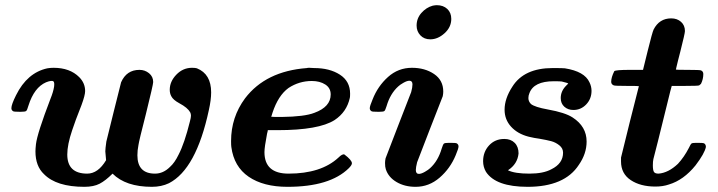

<svg xmlns="http://www.w3.org/2000/svg" viewBox="-20 -714 2776 742"><path d="M511 -114Q511 -43 579 -43Q611 -43 637 -69Q655 -85 670 -116Q693 -160 714 -245Q718 -260 718 -267Q718 -274 715 -280Q705 -298 673 -315Q649 -328 642 -342Q636 -353 636 -367Q636 -399 661.5 -425.5Q687 -452 722 -452Q735 -452 741 -450Q796 -428 796 -357Q796 -328 787 -288Q738 -60 633 -6Q604 8 567 8Q466 8 415 -43Q388 -16 365 -4Q342 8 306 8Q198 8 150 -41Q117 -72 117 -129Q117 -139 119 -157Q124 -199 175 -332Q186 -359 189 -379Q191 -395 187 -399Q181 -405 158 -396Q112 -376 90 -306Q85 -288 81 -285Q77 -282 61 -282H55Q34 -282 31 -284Q24 -288 24 -296Q24 -310 42 -346Q85 -433 163 -450Q175 -452 187 -452Q250 -452 286 -416Q309 -393 309 -362Q309 -346 295 -308Q270 -245 259 -211Q240 -155 240 -117Q240 -43 317 -43Q359 -43 390 -95Q387 -128 387 -129Q387 -139 391 -167Q393 -177 419.5 -282.5Q446 -388 448 -396Q469 -444 519 -444Q540 -444 556 -431Q572 -418 572 -397Q572 -387 544 -274Q517 -169 515 -153Q511 -133 511 -114Z M1002 -126Q1002 -43 1095 -43Q1221 -43 1288 -105Q1303 -120 1311 -117Q1340 -95 1340 -83Q1340 -76 1328 -64Q1255 8 1091 8Q998 8 941 -31Q884 -70 874 -146Q873 -152 873 -169Q873 -261 927 -334Q1007 -439 1166 -451Q1170 -453 1194 -451Q1254 -451 1293.5 -425.5Q1333 -400 1333 -352Q1333 -340 1332 -336Q1320 -281 1273 -250Q1212 -211 1053 -211H1015Q1015 -208 1012 -197Q1002 -145 1002 -126ZM1258 -349Q1258 -374 1237 -387.5Q1216 -401 1185 -401Q1136 -401 1095 -374Q1055 -345 1033 -278Q1029 -264 1028 -263Q1028 -262 1068 -262Q1157 -263 1195 -278Q1258 -301 1258 -349Z M1643 -562Q1619 -562 1604.5 -577.5Q1590 -593 1590 -615Q1590 -643 1608.5 -664Q1627 -685 1652 -692Q1662 -694 1668 -694Q1693 -694 1708.5 -679.5Q1724 -665 1724 -641Q1724 -609 1698 -585.5Q1672 -562 1643 -562ZM1572 -452Q1622 -452 1657.5 -428Q1693 -404 1693 -360Q1693 -352 1691 -342Q1690 -340 1641 -214Q1592 -88 1592 -87Q1587 -67 1587 -57Q1587 -42 1599 -42Q1608 -42 1622 -50Q1636 -58 1642 -64Q1673 -92 1687 -140Q1692 -156 1695.5 -159Q1699 -162 1715 -162H1721Q1742 -162 1745 -160Q1752 -156 1752 -148Q1752 -140 1741 -114Q1720 -63 1679 -27.5Q1638 8 1586 8Q1544 8 1512.5 -10.5Q1481 -29 1471 -60Q1468 -69 1468 -84Q1468 -92 1470 -102Q1471 -104 1519.5 -230.5Q1568 -357 1569 -358Q1574 -376 1574 -388Q1574 -402 1562 -402Q1553 -402 1539 -394Q1525 -386 1519 -380Q1488 -352 1474 -304Q1469 -288 1465.5 -285Q1462 -282 1446 -282H1440Q1419 -282 1416 -284Q1409 -288 1409 -296Q1409 -304 1420 -330Q1440 -381 1479.5 -416.5Q1519 -452 1572 -452Z M1943 -56Q1969 -43 2026 -43Q2080 -43 2111 -60Q2156 -82 2156 -124Q2156 -141 2141.5 -152.5Q2127 -164 2110 -168.5Q2093 -173 2064 -178Q2056 -179 2045 -181Q2034 -183 2028.5 -184.5Q2023 -186 2022 -186Q1980 -197 1955 -224.5Q1930 -252 1930 -290Q1930 -333 1960 -379Q2005 -451 2116 -451Q2156 -451 2163 -450Q2239 -438 2258 -396Q2266 -380 2266 -363Q2266 -332 2245.5 -310.5Q2225 -289 2196 -289Q2175 -289 2161 -301.5Q2147 -314 2147 -335Q2147 -362 2168 -383L2176 -391Q2176 -393 2151 -399Q2145 -400 2120 -400Q2043 -400 2026 -354Q2022 -345 2022 -335Q2022 -322 2032 -312Q2047 -300 2097 -291Q2164 -279 2193 -260Q2247 -225 2247 -167Q2247 -120 2217 -77Q2162 8 2019 8Q1896 8 1858 -50Q1847 -69 1847 -91Q1847 -127 1870 -152Q1893 -177 1929 -177Q1954 -177 1969 -162Q1984 -147 1984 -121Q1980 -80 1943 -56Z M2513 7Q2455 7 2417.5 -18Q2380 -43 2380 -90V-105L2414 -243L2449 -381Q2449 -382 2403 -382Q2356 -382 2352 -384Q2342 -388 2342 -398Q2342 -415 2354 -439Q2360 -444 2414 -444H2465L2483 -517Q2501 -590 2506 -600Q2528 -643 2574 -643Q2597 -643 2612 -629.5Q2627 -616 2627 -594Q2627 -585 2609 -514Q2605 -499 2600.5 -481Q2596 -463 2594 -454L2592 -445Q2592 -444 2638 -444Q2684 -444 2689 -442Q2698 -438 2698 -428Q2698 -408 2689 -390Q2684 -385 2682 -384Q2678 -382 2627 -382H2576Q2574 -377 2557 -307Q2540 -237 2523 -169.5Q2506 -102 2505 -99Q2503 -90 2503 -75Q2503 -57 2507 -50Q2511 -43 2525 -43Q2563 -46 2600 -81Q2624 -107 2642 -142Q2649 -157 2652.5 -159.5Q2656 -162 2671 -162H2677Q2697 -162 2701 -160Q2708 -156 2708 -146Q2703 -121 2668 -75Q2622 -18 2565 -1Q2542 7 2513 7Z"/></svg>

Font: KaTeX_Math
Style: Bold Italic
Weight: 700
Version: Version 3699957226